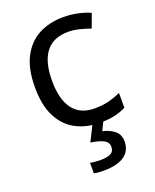

<svg xmlns="http://www.w3.org/2000/svg" viewBox="-146 -630 771 954"><g transform="rotate(-20 240.0 -153.0)"><path d="M300 10Q229 10 173.5 -19Q118 -48 86.5 -109Q55 -170 55 -265Q55 -364 88 -426Q121 -488 177.5 -517Q234 -546 306 -546Q347 -546 385 -537.5Q423 -529 447 -517L420 -444Q396 -453 364 -461Q332 -469 304 -469Q146 -469 146 -266Q146 -169 184.5 -117.5Q223 -66 299 -66Q343 -66 376.5 -75Q410 -84 438 -97V-19Q411 -5 378.5 2.5Q346 10 300 10ZM382 139Q382 187 345 213.5Q308 240 234 240Q202 240 184 235V180Q193 182 208 183.5Q223 185 237 185Q273 185 292 175.5Q311 166 311 141Q311 115 284.5 103Q258 91 220 86L263 0H321L295 53Q331 61 356.5 81Q382 101 382 139Z"/></g></svg>

Font: Noto Sans Chorasmian
Style: Regular
Weight: 400
Designer: Federico Parra Barrios
Foundry: Google LLC
Version: Version 1.004; ttfautohint (v1.8.4.7-5d5b)